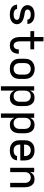

<svg xmlns="http://www.w3.org/2000/svg" viewBox="1610 -2385 980 4240"><g transform="rotate(90 2100.0 -265.0)"><path d="M298 8Q273 8 248 5Q223 2 199.5 -5.5Q176 -13 154 -26.5Q132 -40 116.5 -59.5Q101 -79 92 -103Q83 -127 83 -152H179Q179 -132 191.5 -115.5Q204 -99 221.5 -90.5Q239 -82 259 -79Q279 -76 298 -76Q311 -76 324 -77Q337 -78 350 -81Q363 -84 375 -89Q387 -94 397 -102.5Q407 -111 413 -123Q419 -135 419 -148Q419 -164 409.5 -177Q400 -190 386 -197Q372 -204 356 -206.5Q340 -209 324.5 -212Q309 -215 293.5 -218Q278 -221 263 -224.5Q248 -228 232.5 -232Q217 -236 202.5 -242Q188 -248 174 -255.5Q160 -263 147.5 -273Q135 -283 125 -295Q115 -307 108 -321Q101 -335 97 -350.5Q93 -366 93 -382Q93 -406 101.5 -429.5Q110 -453 125 -472Q140 -491 161 -504Q182 -517 205.5 -524.5Q229 -532 253 -535Q277 -538 302 -538Q326 -538 350.5 -535Q375 -532 398 -524.5Q421 -517 441.5 -503.5Q462 -490 477.5 -471Q493 -452 501 -428.5Q509 -405 509 -380H413Q413 -399 401.5 -415Q390 -431 373.5 -439.5Q357 -448 338.5 -451Q320 -454 302 -454Q289 -454 276.5 -453Q264 -452 252 -449Q240 -446 229 -440.5Q218 -435 209 -426.5Q200 -418 194.5 -406.5Q189 -395 189 -383Q189 -367 198.5 -353.5Q208 -340 222 -333Q236 -326 251.5 -323.5Q267 -321 282.5 -318Q298 -315 313.5 -312Q329 -309 344.5 -305.5Q360 -302 375 -298Q390 -294 405 -288Q420 -282 434 -274.5Q448 -267 460 -257.5Q472 -248 482.5 -235.5Q493 -223 500 -209Q507 -195 511 -179.5Q515 -164 515 -149Q515 -124 506 -100Q497 -76 480.5 -57Q464 -38 442.5 -25Q421 -12 397 -4.5Q373 3 348 5.5Q323 8 298 8Z M983 8Q955 8 927.5 1.5Q900 -5 877 -21.5Q854 -38 838 -61Q822 -84 813 -110.5Q804 -137 800.5 -164.5Q797 -192 797 -220V-446H668V-530H797V-735H893V-530H1070V-446H893V-220Q893 -204 894 -188.5Q895 -173 899 -157.5Q903 -142 909 -127Q915 -112 926 -100Q937 -88 952 -82Q967 -76 983 -76Q1002 -76 1020.5 -84.5Q1039 -93 1050.5 -109Q1062 -125 1066.5 -144.5Q1071 -164 1071 -184Q1071 -185 1071 -187Q1071 -189 1071 -190H1166Q1167 -187 1167 -184.5Q1167 -182 1167 -179Q1167 -155 1161.5 -130.5Q1156 -106 1145.5 -83.5Q1135 -61 1117.5 -42.5Q1100 -24 1078.5 -12.5Q1057 -1 1032 3.5Q1007 8 983 8Z M1500 8Q1470 8 1441 3Q1412 -2 1385 -15Q1358 -28 1336.5 -48.5Q1315 -69 1301.5 -95.5Q1288 -122 1282.5 -151Q1277 -180 1277 -210V-320Q1277 -350 1282.5 -379Q1288 -408 1301.5 -434.5Q1315 -461 1337 -481.5Q1359 -502 1385.5 -515Q1412 -528 1441 -534.5Q1470 -541 1500 -541Q1530 -541 1559 -534.5Q1588 -528 1614.5 -515Q1641 -502 1663 -481.5Q1685 -461 1698.5 -434.5Q1712 -408 1717.5 -379Q1723 -350 1723 -320V-210Q1723 -180 1717.5 -151Q1712 -122 1698.5 -95.5Q1685 -69 1663.5 -48.5Q1642 -28 1615 -15Q1588 -2 1559 3Q1530 8 1500 8ZM1500 -76Q1518 -76 1535 -79.5Q1552 -83 1567.5 -91.5Q1583 -100 1595 -113Q1607 -126 1614 -142Q1621 -158 1624 -175Q1627 -192 1627 -210V-320Q1627 -338 1624 -355.5Q1621 -373 1613.5 -389Q1606 -405 1594 -418Q1582 -431 1566.5 -439Q1551 -447 1533.5 -450.5Q1516 -454 1498 -454Q1481 -454 1464 -450.5Q1447 -447 1431.5 -438.5Q1416 -430 1404.5 -417Q1393 -404 1386 -388Q1379 -372 1376 -354.5Q1373 -337 1373 -320V-210Q1373 -192 1376 -175Q1379 -158 1386 -142Q1393 -126 1405 -113Q1417 -100 1432.5 -91.5Q1448 -83 1465 -79.5Q1482 -76 1500 -76Z M1885 205V-530H1981V-438Q1991 -461 2006.5 -480.5Q2022 -500 2043 -513.5Q2064 -527 2088.5 -532.5Q2113 -538 2138 -538Q2165 -538 2192 -531.5Q2219 -525 2241 -510Q2263 -495 2279.5 -473Q2296 -451 2305.5 -426Q2315 -401 2319 -374Q2323 -347 2323 -320V-210Q2323 -183 2319 -156Q2315 -129 2305.5 -104Q2296 -79 2279.5 -57Q2263 -35 2241 -20Q2219 -5 2192 1.5Q2165 8 2138 8Q2113 8 2088.5 2.5Q2064 -3 2043 -16.5Q2022 -30 2006.5 -49.5Q1991 -69 1981 -92V205ZM2101 -76Q2118 -76 2135.5 -79.5Q2153 -83 2168 -91.5Q2183 -100 2195 -113Q2207 -126 2214 -142Q2221 -158 2224 -175.5Q2227 -193 2227 -210V-320Q2227 -337 2224 -354.5Q2221 -372 2214 -388Q2207 -404 2195 -417Q2183 -430 2168 -438.5Q2153 -447 2135.5 -450.5Q2118 -454 2101 -454Q2084 -454 2067 -450.5Q2050 -447 2035.5 -438Q2021 -429 2010 -415.5Q1999 -402 1992.5 -386.5Q1986 -371 1983.5 -354Q1981 -337 1981 -320V-210Q1981 -193 1983.5 -176Q1986 -159 1992.5 -143.5Q1999 -128 2010 -114.5Q2021 -101 2035.5 -92Q2050 -83 2067 -79.5Q2084 -76 2101 -76Z M2485 205V-530H2581V-438Q2591 -461 2606.5 -480.5Q2622 -500 2643 -513.5Q2664 -527 2688.5 -532.5Q2713 -538 2738 -538Q2765 -538 2792 -531.5Q2819 -525 2841 -510Q2863 -495 2879.5 -473Q2896 -451 2905.5 -426Q2915 -401 2919 -374Q2923 -347 2923 -320V-210Q2923 -183 2919 -156Q2915 -129 2905.5 -104Q2896 -79 2879.5 -57Q2863 -35 2841 -20Q2819 -5 2792 1.5Q2765 8 2738 8Q2713 8 2688.5 2.5Q2664 -3 2643 -16.5Q2622 -30 2606.5 -49.5Q2591 -69 2581 -92V205ZM2701 -76Q2718 -76 2735.5 -79.5Q2753 -83 2768 -91.5Q2783 -100 2795 -113Q2807 -126 2814 -142Q2821 -158 2824 -175.5Q2827 -193 2827 -210V-320Q2827 -337 2824 -354.5Q2821 -372 2814 -388Q2807 -404 2795 -417Q2783 -430 2768 -438.5Q2753 -447 2735.5 -450.5Q2718 -454 2701 -454Q2684 -454 2667 -450.5Q2650 -447 2635.5 -438Q2621 -429 2610 -415.5Q2599 -402 2592.5 -386.5Q2586 -371 2583.5 -354Q2581 -337 2581 -320V-210Q2581 -193 2583.5 -176Q2586 -159 2592.5 -143.5Q2599 -128 2610 -114.5Q2621 -101 2635.5 -92Q2650 -83 2667 -79.5Q2684 -76 2701 -76Z M3302 8Q3273 8 3243.5 3Q3214 -2 3187 -14.5Q3160 -27 3138 -48Q3116 -69 3102 -95Q3088 -121 3082.5 -150.5Q3077 -180 3077 -210V-320Q3077 -350 3082.5 -379Q3088 -408 3101.5 -434.5Q3115 -461 3136.5 -481.5Q3158 -502 3185 -515Q3212 -528 3241 -533Q3270 -538 3300 -538Q3330 -538 3359 -533Q3388 -528 3415 -515Q3442 -502 3463.5 -481.5Q3485 -461 3498.5 -434.5Q3512 -408 3517.5 -379Q3523 -350 3523 -320V-223H3173V-210Q3173 -192 3176 -174.5Q3179 -157 3186.5 -141Q3194 -125 3206 -112Q3218 -99 3234 -90.5Q3250 -82 3267.5 -79Q3285 -76 3302 -76Q3322 -76 3342 -79Q3362 -82 3379.5 -90.5Q3397 -99 3410 -115Q3423 -131 3425 -151H3521Q3519 -126 3509.5 -102Q3500 -78 3484 -59Q3468 -40 3446.5 -26.5Q3425 -13 3401 -5.5Q3377 2 3352 5Q3327 8 3302 8ZM3173 -307H3427V-320Q3427 -338 3424 -355Q3421 -372 3414 -388Q3407 -404 3395 -417Q3383 -430 3367.5 -438.5Q3352 -447 3335 -450.5Q3318 -454 3300 -454Q3282 -454 3265 -450.5Q3248 -447 3232.5 -438.5Q3217 -430 3205 -417Q3193 -404 3186 -388Q3179 -372 3176 -355Q3173 -338 3173 -320Z M3685 0V-530H3781V-438Q3791 -460 3806.5 -480Q3822 -500 3843 -513.5Q3864 -527 3888.5 -532.5Q3913 -538 3937 -538Q3964 -538 3990 -531.5Q4016 -525 4037.5 -509.5Q4059 -494 4074.5 -471.5Q4090 -449 4099 -424Q4108 -399 4111.5 -373Q4115 -347 4115 -320V0H4019V-320Q4019 -337 4016.5 -354Q4014 -371 4007.5 -386.5Q4001 -402 3990.5 -415.5Q3980 -429 3965.5 -438Q3951 -447 3934 -450.5Q3917 -454 3900 -454Q3883 -454 3866 -450.5Q3849 -447 3834.5 -438Q3820 -429 3809.5 -415.5Q3799 -402 3792.5 -386.5Q3786 -371 3783.5 -354Q3781 -337 3781 -320V0Z"/></g></svg>

Font: Iosevka Curly Medium Extended
Style: Regular
Weight: 500
Width: 7
Monospace: yes
Designer: Belleve Invis
Foundry: Belleve Invis
Version: Version 11.1.0; ttfautohint (v1.8.3)